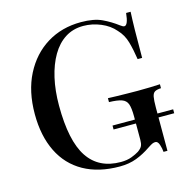

<svg xmlns="http://www.w3.org/2000/svg" viewBox="-108 -826 929 945"><g transform="rotate(-15 357.0 -354.0)"><path d="M386 -722Q452 -722 493 -702.5Q534 -683 568 -657Q581 -647 588 -647Q607 -647 613 -708H636Q634 -670 633 -616.5Q632 -563 632 -474H609Q602 -522 590.5 -563Q579 -604 551 -633Q524 -665 480.5 -683Q437 -701 392 -701Q340 -701 300 -675.5Q260 -650 232.5 -603Q205 -556 190.5 -492.5Q176 -429 176 -353Q176 -173 231.5 -89.5Q287 -6 399 -6Q431 -6 454.5 -15Q478 -24 492 -33Q509 -45 514 -56.5Q519 -68 519 -87V-206Q519 -249 511.5 -269.5Q504 -290 482 -297.5Q460 -305 418 -306V-326Q437 -325 463 -324.5Q489 -324 517.5 -323.5Q546 -323 569 -323Q605 -323 634.5 -324Q664 -325 683 -326V-306Q662 -305 651.5 -299Q641 -293 637.5 -275Q634 -257 634 -220V0H614Q613 -17 606.5 -37Q600 -57 587 -57Q580 -57 572.5 -54Q565 -51 547 -39Q512 -15 474 -0.5Q436 14 388 14Q281 14 205 -28.5Q129 -71 89.5 -151.5Q50 -232 50 -343Q50 -459 93.5 -544Q137 -629 212.5 -675.5Q288 -722 386 -722ZM405 -170V-190H714V-170Z"/></g></svg>

Font: Playfair Display Medium
Style: Regular
Weight: 500
Designer: Claus Eggers Sørensen
Foundry: Claus Eggers Sørensen
Version: Version 1.203